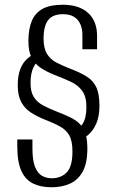

<svg xmlns="http://www.w3.org/2000/svg" viewBox="-20 -614 492 811"><path d="M197 177Q152 177 119.5 161Q87 145 70 107.5Q53 70 53 3V-25H117V12Q117 62 127.5 89.5Q138 117 156.5 128Q175 139 199 139Q237 139 261.5 114.5Q286 90 286 26Q286 -18 273 -41.5Q260 -65 234 -79.5Q208 -94 169 -109Q136 -122 110 -139Q84 -156 69.5 -183.5Q55 -211 55 -253Q55 -295 66 -323Q77 -351 98 -368.5Q119 -386 146 -396L159 -370Q135 -357 122 -331Q109 -305 109 -263Q109 -226 123 -204Q137 -182 162.5 -168.5Q188 -155 219 -143Q253 -130 277.5 -118Q302 -106 317.5 -90Q333 -74 341 -49.5Q349 -25 349 14Q349 75 329.5 110.5Q310 146 276 161.5Q242 177 197 177ZM306 -16 285 -50Q312 -65 328.5 -90Q345 -115 345 -162Q345 -206 327 -230.5Q309 -255 278.5 -269Q248 -283 209 -298Q177 -311 152.5 -327Q128 -343 114 -369.5Q100 -396 100 -440Q100 -492 114.5 -526Q129 -560 160.5 -577Q192 -594 245 -594Q314 -594 352 -559.5Q390 -525 390 -462V-406H328V-467Q328 -507 307.5 -530.5Q287 -554 246 -554Q202 -554 183 -528.5Q164 -503 164 -451Q164 -410 178.5 -386.5Q193 -363 218 -350Q243 -337 271 -326Q317 -309 345 -291.5Q373 -274 386.5 -246Q400 -218 400 -167Q400 -124 387.5 -94Q375 -64 353.5 -45Q332 -26 306 -16Z"/></svg>

Font: Alumni Sans Thin
Style: Regular
Weight: 400
Version: Version 1.018